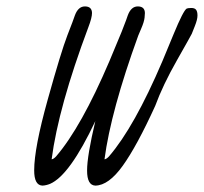

<svg xmlns="http://www.w3.org/2000/svg" viewBox="-20 -562 629 592"><path d="M458.5 -235.4Q401.9 -111.3 358.4 -50.8Q314.9 9.8 273.9 10.3Q248.5 9.3 248.5 -36.1Q248.5 -81.5 273.9 -188.5Q194.8 -21 134.3 4.9Q122.1 9.8 110.8 10.3Q85.4 9.3 85.4 -36.6Q85.4 -105.5 127 -254.4Q168.5 -403.3 187.7 -452.9Q207 -502.4 210.9 -514.6Q221.2 -542.5 242.2 -542.2Q263.2 -542 263.7 -522Q263.7 -507.3 252.4 -478Q160.2 -231.9 139.2 -70.8Q145 -71.3 152.8 -79.6Q230.5 -169.9 317.4 -373.5L355 -463.9L360.8 -479Q370.1 -502.4 374 -514.6Q384.3 -542.5 405.3 -542.2Q426.3 -542 426.8 -522Q426.8 -515.6 425.8 -507.8Q424.3 -494.1 415.5 -474.1Q406.7 -454.1 406.2 -452.1Q321.8 -219.7 302.2 -70.8Q308.1 -71.3 315.9 -79.6Q394 -169.9 481 -374Q484.9 -382.8 515.1 -456.3Q545.4 -529.8 555.7 -535.6Q558.6 -537.1 569.3 -537.4Q580.1 -537.6 584.5 -532Q588.9 -526.4 588.9 -514.2Q588.9 -502 580.8 -481.7Q572.8 -461.4 571.3 -457.8Q569.8 -454.1 525.9 -376.7Q481.9 -299.3 458.5 -235.4Z"/></svg>

Font: Kristi
Style: Regular
Weight: 400
Italic angle: -15°
Version: Version 1.004